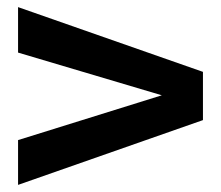

<svg xmlns="http://www.w3.org/2000/svg" viewBox="-20 -560 621 540"><path d="M30.8 -40V-166L435.1 -292L30.8 -412.1V-540L550.8 -357.9V-222.2Z"/></svg>

Font: Overused Grotesk SemiBold
Style: Regular
Weight: 600
Version: Version 0.002